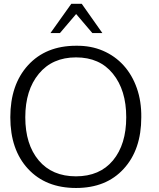

<svg xmlns="http://www.w3.org/2000/svg" viewBox="-20 -959 821 990"><path d="M240.2 -788.6 347.7 -939.5H401.4L507.8 -788.6H456.1L372.6 -886.7L289.1 -788.6ZM372.1 10.3Q215.8 10.3 124.5 -88.4Q33.2 -187 33.2 -354.5Q33.2 -522.5 124.5 -622.6Q216.3 -723.1 372.6 -723.1Q448.7 -724.1 511 -697.3Q573.2 -670.4 617.4 -621.6Q661.6 -572.8 685.5 -504.6Q709.5 -436.5 708.5 -354.5Q708.5 -187 617.7 -88.4Q527.8 10.3 372.1 10.3ZM371.6 -49.8Q494.1 -49.8 562.5 -131.8Q630.9 -214.4 630.9 -354.5Q630.9 -494.6 562 -579.1Q494.1 -663.1 372.1 -663.1Q250 -663.1 180.2 -578.6Q110.4 -494.1 110.4 -354.5Q110.4 -214.4 179.7 -131.8Q249 -49.8 371.6 -49.8Z"/></svg>

Font: Ride Light
Style: Regular
Weight: 300
Version: Version 3.000